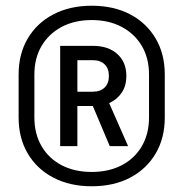

<svg xmlns="http://www.w3.org/2000/svg" viewBox="-20 -760 640 670"><path d="M300 -110Q224 -110 166.5 -140Q109 -170 77 -224Q45 -278 45 -350V-500Q45 -572 77 -626Q109 -680 166.5 -710Q224 -740 300 -740Q377 -740 434 -710Q491 -680 523 -626Q555 -572 555 -500V-350Q555 -278 523 -224Q491 -170 434 -140Q377 -110 300 -110ZM100 -350Q100 -293 125 -250Q150 -207 195 -183.5Q240 -160 300 -160Q360 -160 405 -183.5Q450 -207 475 -250Q500 -293 500 -350V-500Q500 -557 475 -599.5Q450 -642 405 -666Q360 -690 300 -690Q240 -690 195 -666Q150 -642 125 -599.5Q100 -557 100 -500ZM190 -250V-600H304Q358 -600 389.5 -571.5Q421 -543 421 -495Q421 -461 405 -437Q389 -413 361 -400L427 -250H363L304 -390H250V-250ZM250 -440H304Q330 -440 345 -454.5Q360 -469 360 -495Q360 -521 345 -535.5Q330 -550 304 -550H250Z"/></svg>

Font: Pitagon Sans Mono
Style: Regular
Weight: 400
Monospace: yes
Designer: Travis Tran
Foundry: Pitagon
Version: Version 1.001;gftools[0.9.26]